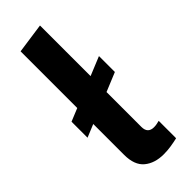

<svg xmlns="http://www.w3.org/2000/svg" viewBox="-236 -717 759 759"><g transform="rotate(-45 143.5 -338.0)"><path d="M263 -441V-352L2.9 -244.7V-334.2ZM169.9 14.9Q119.7 14.9 88.5 -10.9Q57.2 -36.7 57.2 -95V-673.3L183.6 -691.3V-124.2Q183.6 -106 192.4 -97Q201.2 -88.1 217.8 -88.1Q226.6 -88.1 234.1 -89.6Q241.6 -91 249 -93V4.3Q232.6 8.3 211.7 11.6Q190.9 14.9 169.9 14.9Z"/></g></svg>

Font: Ancizar Sans Thin
Style: Regular
Weight: 100
Designer: Cesar Puertas, Viviana Monsalve, Julian Moncada, Julian Prieto, Jose Castro, Mariel Hernandez, Felipe Aragon, Sara Alarc
Version: Version 8.100